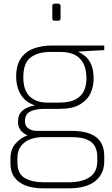

<svg xmlns="http://www.w3.org/2000/svg" viewBox="-20 -782 612 1046"><path d="M213 244Q161 244 121.5 229.5Q82 215 59.5 185Q37 155 37 109V81Q37 33 63 2Q89 -29 128 -44Q167 -59 207 -59L213 -35Q178 -35 147 -24Q116 -13 95.5 12Q75 37 75 77V105Q75 164 114.5 187.5Q154 211 219 211H354Q427 211 468.5 183Q510 155 510 96V73Q510 40 497.5 16Q485 -8 454.5 -21.5Q424 -35 367 -35H183Q137 -35 107.5 -57.5Q78 -80 78 -119Q78 -158 102 -179Q126 -200 170 -208Q129 -222 107 -248Q85 -274 76.5 -304.5Q68 -335 68 -364Q68 -427 94 -464.5Q120 -502 164.5 -518Q209 -534 264 -534H548V-509L406 -501Q421 -493 441 -478.5Q461 -464 475.5 -434Q490 -404 490 -351Q490 -312 473.5 -275Q457 -238 416.5 -213.5Q376 -189 304 -189H224Q173 -189 144.5 -174.5Q116 -160 116 -122Q116 -94 136 -81.5Q156 -69 177 -69H371Q432 -69 471.5 -53Q511 -37 529.5 -6.5Q548 24 548 69V95Q548 165 499 204.5Q450 244 356 244ZM238 -223H300Q362 -223 394.5 -242Q427 -261 439 -290.5Q451 -320 451 -353Q451 -407 432.5 -439.5Q414 -472 383 -485.5Q352 -499 311 -499H254Q186 -499 146.5 -468.5Q107 -438 107 -362Q107 -289 142.5 -256Q178 -223 238 -223ZM278 -669Q265 -669 265 -682V-749Q265 -762 278 -762H297Q303 -762 306.5 -758.5Q310 -755 310 -749V-682Q310 -669 297 -669Z"/></svg>

Font: Exo Thin ExtraLight
Style: Regular
Weight: 250
Version: Version 2.000